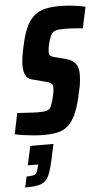

<svg xmlns="http://www.w3.org/2000/svg" viewBox="-82 -735 579 1064"><g transform="rotate(-5 208.0 -203.5)"><path d="M142 8Q116 8 87 5.5Q58 3 30.5 -1Q3 -5 -18 -10L6 -126Q29 -125 49.5 -123.5Q70 -122 88.5 -121Q107 -120 120 -120Q138 -120 149.5 -121Q161 -122 170.5 -125Q180 -128 186 -134Q191 -139 195.5 -149.5Q200 -160 204 -174Q208 -188 211.5 -202.5Q215 -217 216.5 -229Q218 -241 218 -248Q218 -260 214 -266.5Q210 -273 200.5 -277.5Q191 -282 174 -286L101 -305Q79 -311 68.5 -331Q58 -351 58 -385Q58 -406 61.5 -431.5Q65 -457 72 -487Q86 -555 105 -596Q124 -637 151 -659Q178 -681 212.5 -688.5Q247 -696 291 -696Q323 -696 351.5 -693Q380 -690 401.5 -686.5Q423 -683 434 -679L409 -562Q401 -563 386.5 -564Q372 -565 353.5 -566.5Q335 -568 315 -568Q295 -568 281 -567Q267 -566 258 -563Q249 -560 243 -555Q237 -550 231 -538Q225 -526 220 -509.5Q215 -493 212 -476.5Q209 -460 209 -447Q209 -434 215.5 -427.5Q222 -421 238 -417L300 -401Q324 -394 339 -383.5Q354 -373 362 -355Q370 -337 370 -307Q370 -297 369 -283Q368 -269 365.5 -253Q363 -237 358 -218Q343 -141 323 -95.5Q303 -50 277.5 -28Q252 -6 218.5 1Q185 8 142 8ZM14 289 27 229Q52 229 64 226Q76 223 82 214Q88 205 92 188L97 168H39L62 62H191L173 146Q163 191 153 219.5Q143 248 127.5 263Q112 278 85 283.5Q58 289 14 289Z"/></g></svg>

Font: Saira Condensed ExtraBold
Style: Italic
Weight: 800
Width: 3
Italic angle: -12°
Designer: Hector Gatti with collaboration of the Omnibus-Type team
Foundry: Omnibus-Type
Version: Version 1.101